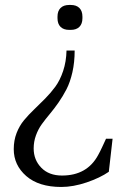

<svg xmlns="http://www.w3.org/2000/svg" viewBox="-20 -536 507 771"><path d="M279.8 -333Q279.8 -286.1 270.8 -246.1Q261.7 -206.1 247.1 -177.7Q232.4 -149.4 215.1 -124.5Q197.8 -99.6 180.2 -78.6Q162.6 -57.6 147.9 -37.4Q133.3 -17.1 124.3 7.8Q115.2 32.7 115.2 60.1Q115.2 106 145.8 137.5Q176.3 168.9 229 168.9Q329.6 168.9 374 86.9Q381.3 74.2 392.3 50.3Q403.3 26.4 405.8 21H432.1L417 153.8Q381.8 178.2 327.9 196.5Q273.9 214.8 226.1 214.8Q135.7 214.8 85.4 170.9Q35.2 127 35.2 63Q35.2 27.8 46.6 -1.7Q58.1 -31.2 76.4 -53.2Q94.7 -75.2 116.7 -96.2Q138.7 -117.2 161.1 -139.9Q183.6 -162.6 202.4 -188.2Q221.2 -213.9 233.6 -251.2Q246.1 -288.6 247.1 -333ZM210.9 -462.9V-469.2Q210.9 -491.7 223.1 -503.9Q235.4 -516.1 257.8 -516.1H264.2Q286.6 -516.1 298.8 -503.9Q311 -491.7 311 -469.2V-462.9Q311 -440.4 298.8 -428.2Q286.6 -416 264.2 -416H257.8Q235.4 -416 223.1 -428.2Q210.9 -440.4 210.9 -462.9Z"/></svg>

Font: LT Superior Serif
Style: Regular
Weight: 400
Designer: Daniel Lyons
Foundry: LyonsType
Version: Version 2.120;FEAKit 1.0